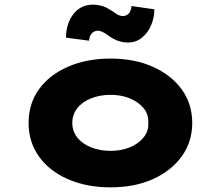

<svg xmlns="http://www.w3.org/2000/svg" viewBox="-20 -796 949 826"><path d="M455 10Q352 10 271.5 -25.5Q191 -61 147 -123.5Q103 -186 103 -267Q103 -349 147 -411Q191 -473 271.5 -508.5Q352 -544 455 -544Q559 -544 638 -508.5Q717 -473 762 -411Q807 -349 807 -267Q807 -186 762 -123.5Q717 -61 638 -25.5Q559 10 455 10ZM456 -147Q501 -147 538 -162Q575 -177 597.5 -204.5Q620 -232 618 -267Q620 -304 597.5 -331Q575 -358 538 -373Q501 -388 456 -388Q410 -388 372 -373Q334 -358 312.5 -330.5Q291 -303 291 -267Q291 -232 312.5 -204.5Q334 -177 372 -162Q410 -147 456 -147ZM530 -613Q514 -613 495 -618Q476 -623 449 -641Q432 -654 420.5 -659Q409 -664 402 -664Q387 -664 376 -653.5Q365 -643 363 -621L264 -634Q264 -694 295.5 -735Q327 -776 381 -776Q397 -776 415.5 -771.5Q434 -767 460 -750Q471 -742 483.5 -734.5Q496 -727 509 -727Q523 -727 533.5 -737.5Q544 -748 546 -770L644 -756Q644 -719 629.5 -686Q615 -653 589.5 -633Q564 -613 530 -613Z"/></svg>

Font: Lexend Peta ExtraBold
Style: Regular
Weight: 800
Version: Version 1.007